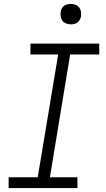

<svg xmlns="http://www.w3.org/2000/svg" viewBox="-20 -957 540 977"><path d="M24 0V-55H172L276 -680H135V-735H485V-680H337L234 -55H374V0ZM340 -833Q328 -833 316.5 -837.5Q305 -842 298 -851Q291 -860 289 -872.5Q287 -885 289 -898Q290 -906 294.5 -914.5Q299 -923 306.5 -928Q314 -933 323 -935Q332 -937 340 -937Q353 -937 364.5 -932.5Q376 -928 383 -919Q390 -910 392 -897.5Q394 -885 392 -872Q390 -864 385.5 -855.5Q381 -847 373.5 -842Q366 -837 357.5 -835Q349 -833 340 -833Z"/></svg>

Font: Iosevka Slab Light
Style: Italic
Weight: 300
Italic angle: -9°
Monospace: yes
Designer: Belleve Invis
Foundry: Belleve Invis
Version: Version 11.1.1; ttfautohint (v1.8.3)